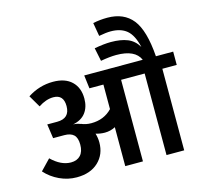

<svg xmlns="http://www.w3.org/2000/svg" viewBox="-140 -1198 1424 1353"><g transform="rotate(-15 572.0 -521.5)"><path d="M1144 -692V-595H1039V0H910V-595H738V0H609V-284Q573 -265 532 -265Q499 -265 466 -275Q476 -242 476 -209Q476 -122 418 -67Q360 -12 260 -12Q195 -12 135 -40Q75 -68 32 -116L105 -192Q175 -124 247 -124Q292 -124 317 -151Q342 -178 342 -229Q342 -279 319 -300.5Q296 -322 250 -322H169L154 -426H226Q319 -426 319 -516Q319 -600 244 -600Q191 -600 135 -563L84 -650Q170 -706 270 -706Q358 -706 406 -660Q454 -614 454 -535Q454 -473 423 -432Q392 -391 330 -379Q356 -379 383 -368V-369Q417 -354 457 -354Q550 -354 609 -416V-595H507L495 -692H922Q887 -773 750 -773Q702 -773 636 -761L616 -858Q688 -871 737 -871Q809 -871 857.5 -851.5Q906 -832 936 -782Q915 -872 871.5 -908Q828 -944 755 -944Q721 -944 669 -934L652 -1032Q702 -1043 757 -1043Q877 -1043 940.5 -963.5Q1004 -884 1018 -692Z"/></g></svg>

Font: FiraGO SemiBold
Style: Regular
Weight: 600
Designer: bBox Type
Foundry: bBox Type GmbH
Version: Version 1.001;PS 001.001;hotconv 1.0.88;makeotf.lib2.5.64775